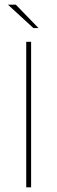

<svg xmlns="http://www.w3.org/2000/svg" viewBox="-20 -807 247 827"><path d="M114 -627V0H93V-627ZM124 -686 14 -787H48L146 -686Z"/></svg>

Font: Blinker Thin
Style: Regular
Weight: 100
Designer: Juergen Huber
Foundry: supertype
Version: Version 1.017;hotconv 1.0.117;makeotfexe 2.5.65602